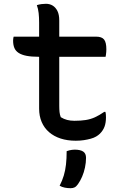

<svg xmlns="http://www.w3.org/2000/svg" viewBox="-20 -727 640 1011"><path d="M52 -534H486Q516 -534 528 -519Q540 -504 540 -468Q540 -461 539.5 -453.5Q539 -446 538 -440Q537 -434 536 -428H184Q146 -428 120 -433Q94 -438 78 -448.5Q62 -459 55.5 -475Q49 -491 49 -513Q49 -517 49.5 -521Q50 -525 50.5 -528.5Q51 -532 52 -534ZM535 -138Q537 -131 537.5 -123Q538 -115 538 -109Q538 -81 530.5 -60.5Q523 -40 506 -23Q498 -15 486 -8Q474 -1 457.5 3.5Q441 8 421.5 11Q402 14 379 14Q335 14 299.5 2.5Q264 -9 238.5 -31Q213 -53 199.5 -84.5Q186 -116 186 -155Q186 -211 186 -268Q186 -325 186 -381.5Q186 -438 186 -495Q186 -552 186 -609Q186 -635 183.5 -658Q181 -681 174 -700Q187 -704 199 -705.5Q211 -707 222 -707Q242 -707 257.5 -697.5Q273 -688 282.5 -669Q292 -650 292 -619Q292 -562 292 -506.5Q292 -451 292 -394.5Q292 -338 292 -282Q292 -226 292 -170Q292 -151 293.5 -137Q295 -123 300 -110Q316 -100 333.5 -95.5Q351 -91 372 -91Q405 -91 431 -95Q457 -99 480 -109.5Q503 -120 529 -138ZM331 69Q339 66 345.5 64.5Q352 63 359 62Q366 61 373 61Q403 61 418 71Q433 81 433 104Q433 129 427.5 155Q422 181 412.5 203Q403 225 391 242Q382 255 373 259.5Q364 264 352 264Q336 264 321 261Q306 258 294 251Q308 224 316 197Q324 170 327.5 139Q331 108 331 69Z"/></svg>

Font: Recursive Monospace Casual Medium
Style: Regular
Weight: 500
Version: Version 1.047